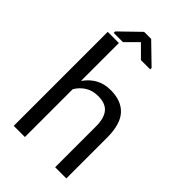

<svg xmlns="http://www.w3.org/2000/svg" viewBox="-267 -1004 1100 1100"><g transform="rotate(45 283.0 -454.5)"><path d="M395 -781.5H320L247 -854.5L174 -781.5H99.5V-793.5L218.5 -909H275.5L395 -793ZM497 0H406.5V-331.5Q406.5 -397 379.5 -430Q352.5 -463 292 -463Q247.5 -463 214.8 -442.5Q182 -422 161.5 -387.5V0H71V-761.5H161.5V-456.5L163 -456Q189 -494 228 -516Q267 -538 319.5 -538Q406 -538 451.5 -488.2Q497 -438.5 497 -330.5Z"/></g></svg>

Font: Roberto Sans
Style: Regular
Weight: 400
Designer: Google (font) & Cristiano Sobral (main changes)
Version: Version 1.500; ttfautohint (v1.8.4.7-5d5b-dirty)